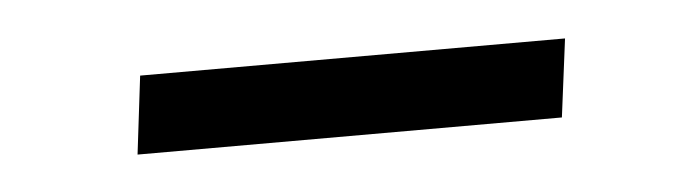

<svg xmlns="http://www.w3.org/2000/svg" viewBox="-23 -335 508 140"><g transform="rotate(-5 230.5 -264.5)"><path d="M392.1 -293 384.8 -235.8H74.2L81.1 -293Z"/></g></svg>

Font: Human Sans Light
Style: Italic
Weight: 300
Italic angle: -8°
Designer: Tim Radville
Foundry: Continuum
Version: Version 1.000;FEAKit 1.0